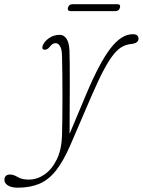

<svg xmlns="http://www.w3.org/2000/svg" viewBox="-122 -620 662 890"><path d="M278 -184Q339.5 -330 390.2 -395.8Q441 -461.5 493.5 -461.5Q520 -461.5 520 -440.5Q520 -419.5 485.5 -416Q465 -414 446 -404.2Q427 -394.5 406 -369.5Q385 -344.5 359.8 -297.2Q334.5 -250 301 -172.5L205 50.5Q172 127 137.5 170.5Q103 214 60.2 232Q17.5 250 -40 250Q-68.5 250 -85 239.8Q-101.5 229.5 -101.5 214.5Q-101.5 189 -75 189Q-59 189 -39.8 200.8Q-20.5 212.5 11.5 212.5Q49.5 212.5 84 189Q118.5 165.5 141.2 119.2Q164 73 165.5 4.5Q166.5 -29 167 -74.5Q167.5 -120 167.5 -170.8Q167.5 -221.5 167 -270.8Q166.5 -320 165.5 -360.5Q165 -391 156.5 -405.5Q148 -420 135.5 -420Q121.5 -420 108.5 -403Q101.5 -394 94.5 -391.2Q87.5 -388.5 83 -389.5Q69.5 -392.5 76.5 -410Q84.5 -429 106 -443.8Q127.5 -458.5 155 -458.5Q173.5 -458.5 185.8 -441.2Q198 -424 200 -387Q201 -369 201.2 -326.2Q201.5 -283.5 201.5 -227.2Q201.5 -171 201 -111.2Q200.5 -51.5 200.5 0.5ZM193 -584.5Q197.5 -600.5 214.5 -600.5H421.5Q438.5 -600.5 434 -584.5Q430 -568.5 413 -568.5H206Q189 -568.5 193 -584.5Z"/></svg>

Font: Fraunces 9pt S100 Thin
Style: Italic
Weight: 100
Italic angle: -16°
Version: Version 1.000; ttfautohint (v1.8.3)